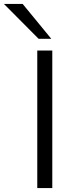

<svg xmlns="http://www.w3.org/2000/svg" viewBox="-56 -964 423 984"><path d="M135 0V-705H212V0ZM142 -765 -36 -944H60L207 -765Z"/></svg>

Font: Nunito Sans 7pt Expanded Light
Style: Regular
Weight: 300
Width: 7
Designer: Vernon Adams
Foundry: Vernon Adams
Version: Version 3.101;gftools[0.9.27]